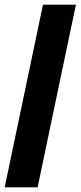

<svg xmlns="http://www.w3.org/2000/svg" viewBox="-26 -721 345 822"><path d="M-6 81H135L299 -701H158Z"/></svg>

Font: Bricolage Grotesque 10pt Condensed ExtraBold
Style: Regular
Weight: 800
Width: 3
Designer: Mathieu Triay
Foundry: Atelier Triay
Version: Version 1.000;gftools[0.9.29]